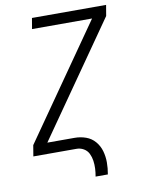

<svg xmlns="http://www.w3.org/2000/svg" viewBox="-97 -801 770 1033"><g transform="rotate(-10 288.0 -285.0)"><path d="M340 165H407Q413 132 413 100Q413 68 404.5 38Q396 8 376 -15.5Q356 -39 326.5 -49.5Q297 -60 265 -60H116L546 -676L556 -735H151L141 -676H469L39 -60L29 0H265Q286 0 304 10.5Q322 21 331 39.5Q340 58 343 79Q346 100 345 121.5Q344 143 340 165Z"/></g></svg>

Font: Iosevka Sparkle Light Oblique
Style: Regular
Weight: 300
Italic angle: -9°
Designer: Belleve Invis
Foundry: Belleve Invis
Version: Version 4.5.0; ttfautohint (v1.8.3)